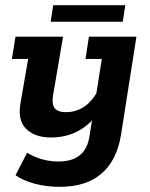

<svg xmlns="http://www.w3.org/2000/svg" viewBox="-20 -542 579 743"><path d="M211 181Q157 181 112.5 168.5Q68 156 40 136L85 49Q111 65 141.5 74Q172 83 207 83Q259 83 289 58.5Q319 34 326 -14L341 -107L363 -109Q329 -60 282.5 -35Q236 -10 177 -10Q115 -10 81.5 -43Q48 -76 59 -141L89 -314H26L40 -400H224L185 -171Q180 -138 192 -123Q204 -108 235 -108Q275 -108 307 -130Q339 -152 362 -197L350 -162L374 -314H311L324 -400H508L448 -19Q432 79 372.5 130Q313 181 211 181ZM176 -458 186 -522H465L455 -458Z"/></svg>

Font: Rokkitt SemiBold
Style: Bold Italic
Weight: 700
Italic angle: -9°
Version: Version 3.103